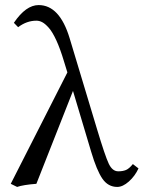

<svg xmlns="http://www.w3.org/2000/svg" viewBox="-20 -718 571 750"><path d="M521 -60.1Q507.3 -30.3 483.4 -9Q459.5 12.2 438 12.2Q402.3 12.2 380.1 -19.8Q357.9 -51.8 335.9 -126L265.1 -362.8L122.1 0Q70.8 3.9 46.9 12.2L22 0L243.2 -435.1L230 -478Q215.3 -527.3 200 -560.5Q184.6 -593.8 170.4 -609.6Q156.2 -625.5 145 -631.3Q133.8 -637.2 122.1 -637.2Q84.5 -637.2 50.8 -611.8L34.2 -628.9Q81.1 -698.2 130.9 -698.2Q212.9 -698.2 252 -568.8L358.9 -213.9Q390.6 -108.4 404.8 -78.6Q418.9 -48.8 441.9 -48.8Q460 -48.8 472.2 -54Q484.4 -59.1 499 -77.1Z"/></svg>

Font: Linux Biolinum
Style: Regular
Weight: 400
Designer: Philipp H. Poll
Foundry: Philipp H. Poll
Version: Version 0.6.4